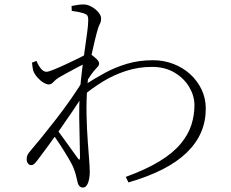

<svg xmlns="http://www.w3.org/2000/svg" viewBox="-20 -801 1040 864"><path d="M360 -375 363 -420Q406 -448 452 -473Q498 -498 551.5 -514Q605 -530 669 -530Q717 -530 760 -513.5Q803 -497 835.5 -467.5Q868 -438 887 -398.5Q906 -359 906 -312Q906 -255 885 -206Q864 -157 821 -115Q778 -73 712.5 -39.5Q647 -6 558 20L546 -5Q639 -39 699 -76Q759 -113 793 -154Q827 -195 841 -238.5Q855 -282 855 -328Q855 -369 832 -408.5Q809 -448 766 -474Q723 -500 664 -500Q602 -500 546 -481.5Q490 -463 443 -434Q396 -405 360 -375ZM246 -453Q230 -443 220.5 -432Q211 -421 200 -421Q189 -421 174.5 -430Q160 -439 147.5 -453.5Q135 -468 130 -482Q127 -493 126 -502Q125 -511 124 -519L144 -527Q155 -502 166 -490Q177 -478 189 -478Q198 -478 222.5 -488Q247 -498 276 -511.5Q305 -525 329.5 -537Q354 -549 362 -554Q371 -559 375.5 -560Q380 -561 388 -557Q399 -550 412.5 -537.5Q426 -525 426 -515Q426 -507 418.5 -499.5Q411 -492 402 -481Q396 -474 389.5 -464.5Q383 -455 376 -444Q369 -433 361 -422L365 -479Q370 -487 374.5 -499Q379 -511 383 -525Q359 -514 335 -501.5Q311 -489 288.5 -476.5Q266 -464 246 -453ZM211 -206 229 -228Q247 -204 267 -176.5Q287 -149 304 -125Q321 -101 330 -89Q340 -74 340 -94Q340 -125 338.5 -171.5Q337 -218 336.5 -273Q336 -328 339 -381Q343 -437 349.5 -487.5Q356 -538 362 -581Q368 -624 372.5 -656.5Q377 -689 377 -710Q377 -727 372 -732.5Q367 -738 354 -742Q344 -745 331.5 -747.5Q319 -750 303 -752L302 -774Q313 -776 327 -778.5Q341 -781 356 -781Q374 -781 392.5 -770.5Q411 -760 423 -745.5Q435 -731 435 -718Q435 -703 428.5 -691.5Q422 -680 414 -648Q411 -636 405.5 -614Q400 -592 393.5 -561Q387 -530 381.5 -492.5Q376 -455 373 -414Q368 -348 369.5 -282.5Q371 -217 375 -165Q379 -113 381 -84Q382 -69 383 -55Q384 -41 384 -26Q384 -14 381.5 2Q379 18 372 30.5Q365 43 353 43Q344 43 337.5 36.5Q331 30 328 14Q324 -3 321 -15Q318 -27 312 -42Q307 -57 289 -87.5Q271 -118 249.5 -151Q228 -184 211 -206ZM361 -451 356 -377Q337 -346 310 -306Q283 -266 254 -224.5Q225 -183 197 -145Q169 -107 147 -78Q140 -69 134 -63.5Q128 -58 120 -58Q111 -58 105.5 -66Q100 -74 100 -84Q100 -95 103.5 -103Q107 -111 120 -126Q135 -143 165.5 -180.5Q196 -218 232.5 -265Q269 -312 303 -361Q337 -410 361 -451Z"/></svg>

Font: Noto Serif SC
Style: Regular
Weight: 200
Designer: Ryoko NISHIZUKA 西塚涼子 (kana & ideographs); Frank Grießhammer (Latin, Greek & Cyrillic); Wenlong ZHANG 张文龙 (bopomofo); San
Foundry: Adobe
Version: Version 2.001;hotconv 1.1.0;makeotfexe 2.6.0